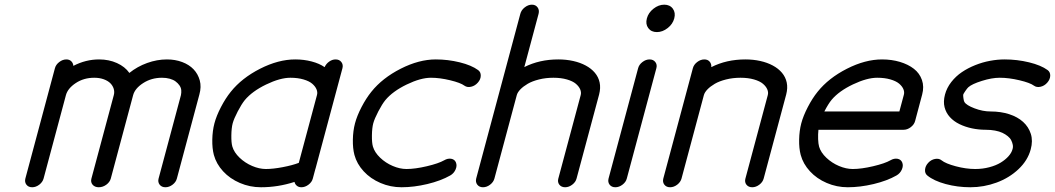

<svg xmlns="http://www.w3.org/2000/svg" viewBox="-20 -789 4445 809"><path d="M725.3 -36.9Q721.4 -21.7 707.2 -10.9Q692.9 0 677 0Q661.1 0 652.7 -10.9Q644.3 -21.7 648.2 -36.6L742.4 -388.2Q744.6 -398.9 743.7 -409.4Q742.7 -419.9 736.1 -429.3Q729.5 -438.7 719.8 -445.9Q710.2 -453.1 695.3 -457.3Q680.4 -461.4 662.6 -461.4Q618.2 -461.4 583.4 -439Q548.6 -416.5 541 -388.2L446.8 -36.6Q442.6 -21.5 427.9 -10.7Q413.1 0 396.2 0Q379.4 0 370.2 -10.7Q361.1 -21.5 365.2 -36.6L459.5 -388.2Q463.1 -401.6 459.2 -414.7Q455.3 -427.7 445.1 -438.1Q434.8 -448.5 417.1 -455Q399.4 -461.4 377 -461.4Q333 -461.4 299.2 -439Q265.4 -416.5 257.8 -388.2L163.6 -36.6Q159.4 -21.5 145.3 -10.7Q131.1 0 115.5 0Q99.6 0 91.3 -10.9Q83 -21.7 86.9 -36.9L211.4 -501.5Q215.3 -516.6 229.6 -527.6Q243.9 -538.6 259.8 -538.6Q272.5 -538.6 280.4 -530.8Q288.3 -522.9 289.1 -511.5Q341.3 -538.6 397.5 -538.6Q439 -538.6 472.8 -523.3Q506.6 -508.1 525.1 -481.7Q558.3 -508.5 600 -523.6Q641.6 -538.6 683.3 -538.6Q718.3 -538.6 747.6 -527.6Q776.9 -516.6 795.5 -497.1Q814.2 -477.5 821.7 -450.3Q829.1 -423.1 820.1 -390.9Z M952.4 -402.3Q998.8 -460.2 1075.9 -499.4Q1153.1 -538.6 1223.9 -538.6Q1260.7 -538.6 1293.2 -530Q1325.7 -521.5 1347.7 -506.1Q1354.2 -520.5 1367.1 -529.5Q1379.9 -538.6 1394 -538.6Q1409.9 -538.6 1418.3 -527.6Q1426.8 -516.6 1422.9 -501.5L1309.8 -79.8L1308.8 -76.9L1298.1 -36.9Q1294.2 -21.7 1279.9 -10.9Q1265.6 0 1249.8 0Q1238.3 0 1230.6 -6.5Q1222.9 -12.9 1220.9 -22.5Q1151.6 0 1079.6 0Q1032.7 0 990.7 -18.1Q948.7 -36.1 920 -67.3Q891.4 -98.4 881.1 -136.2Q873.8 -163.8 874.5 -200.8Q875.2 -237.8 883.5 -269.3Q891.8 -300.8 911 -337.8Q930.2 -374.8 952.4 -402.3ZM959 -171.4Q966.3 -146.7 989.4 -124.6Q1012.5 -102.5 1042.5 -89.7Q1072.5 -76.9 1100.3 -76.9Q1130.4 -76.9 1171.3 -84.7Q1212.2 -92.5 1239 -102.8L1315.7 -388.9Q1318.8 -400.4 1313.6 -412.8Q1308.3 -425.3 1295.5 -436.3Q1282.7 -447.3 1258.7 -454.3Q1234.6 -461.4 1203.4 -461.4Q1160.4 -461.4 1101.3 -432.9Q1042.2 -404.3 1011.2 -366.9Q997.8 -350.3 981.7 -319.5Q965.6 -288.6 960.4 -269.3Q955.3 -250 954.8 -218.9Q954.3 -187.7 959 -171.4Z M1851.3 -113.5Q1866.9 -122.6 1881.3 -120Q1895.8 -117.4 1901.1 -104.5Q1906.7 -90.8 1899.5 -74.6Q1892.3 -58.3 1877 -49.6Q1837.4 -27.1 1780.6 -13.5Q1723.9 0 1671.9 0Q1625 0 1583 -18.1Q1541 -36.1 1512.3 -67.3Q1483.6 -98.4 1473.4 -136.2Q1466.1 -163.8 1466.8 -200.8Q1467.5 -237.8 1475.8 -269.3Q1484.1 -300.8 1503.3 -337.8Q1522.5 -374.8 1544.7 -402.3Q1591.1 -460.2 1668.2 -499.4Q1745.4 -538.6 1816.2 -538.6Q1867.7 -538.6 1917.1 -526.4Q1966.6 -514.2 1994.6 -493.7Q2006.1 -485.4 2005.7 -469.8Q2005.4 -454.3 1993.4 -440.9Q1981.4 -427.2 1965 -423.5Q1948.5 -419.7 1937 -428Q1920.7 -440.2 1876.8 -450.8Q1833 -461.4 1795.7 -461.4Q1752.7 -461.4 1693.6 -432.9Q1634.5 -404.3 1603.5 -366.9Q1590.1 -350.3 1574 -319.5Q1557.9 -288.6 1552.7 -269.3Q1547.6 -250 1547.1 -218.9Q1546.6 -187.7 1551.3 -171.4Q1558.6 -146.7 1581.7 -124.6Q1604.7 -102.5 1634.8 -89.7Q1664.8 -76.9 1692.6 -76.9Q1729.2 -76.9 1778.7 -88.6Q1828.1 -100.3 1851.3 -113.5Z M2409.4 -36.9Q2405.5 -21.7 2391.2 -10.9Q2377 0 2361.1 0Q2345.5 0 2336.9 -10.7Q2328.4 -21.5 2332.5 -36.6L2426.8 -388.2Q2429.9 -399.9 2424.7 -412.4Q2419.4 -424.8 2406.5 -435.9Q2393.6 -447 2368.8 -454.2Q2344 -461.4 2311.8 -461.4Q2279.5 -461.4 2251 -454.2Q2222.4 -447 2203.5 -435.9Q2184.6 -424.8 2172.6 -412.4Q2160.6 -399.9 2157.5 -388.2L2063.2 -36.6Q2059.1 -21.5 2044.9 -10.7Q2030.8 0 2015.1 0Q1999.3 0 1991 -11Q1982.7 -22 1986.6 -37.4L2172.4 -730.7Q2176.5 -746.6 2191 -757.9Q2205.6 -769.3 2221.2 -769.3Q2236.8 -769.3 2245.1 -757.9Q2253.4 -746.6 2249.3 -730.7L2189.2 -506.3Q2252.9 -538.6 2332.5 -538.6Q2365.7 -538.6 2395.3 -532Q2424.8 -525.4 2448 -512.9Q2471.2 -500.5 2486.5 -482.4Q2501.7 -464.4 2506.6 -441.4Q2511.5 -418.5 2504.4 -390.9Z M2668.7 -501.5Q2672.6 -516.6 2686.9 -527.6Q2701.2 -538.6 2717 -538.6Q2732.7 -538.6 2741.2 -527.6Q2749.8 -516.6 2745.6 -501.5L2621.1 -36.9Q2617.2 -21.7 2602.9 -10.9Q2588.6 0 2572.8 0Q2556.9 0 2548.6 -10.9Q2540.3 -21.7 2544.2 -36.9ZM2793.2 -670.7Q2771.7 -653.8 2747.8 -653.8Q2723.9 -653.8 2711.5 -670.7Q2699.2 -687.5 2705.6 -711.4Q2711.9 -735.4 2733.4 -752.3Q2754.9 -769.3 2778.8 -769.3Q2802.7 -769.3 2815.1 -752.3Q2827.4 -735.4 2821 -711.4Q2814.7 -687.5 2793.2 -670.7Z M3197.8 -36.9Q3193.8 -21.7 3179.6 -10.9Q3165.3 0 3149.4 0Q3133.8 0 3125.2 -10.7Q3116.7 -21.5 3120.8 -36.6L3215.1 -388.2Q3218.3 -399.9 3213 -412.4Q3207.8 -424.8 3194.8 -435.9Q3181.9 -447 3157.1 -454.2Q3132.3 -461.4 3100.1 -461.4Q3067.9 -461.4 3039.3 -454.2Q3010.7 -447 2991.8 -435.9Q2972.9 -424.8 2960.9 -412.4Q2949 -399.9 2945.8 -388.2L2851.6 -36.6Q2847.4 -21.5 2833.3 -10.7Q2819.1 0 2803.5 0Q2787.6 0 2779.3 -10.9Q2771 -21.7 2774.9 -36.9L2899.4 -501.5Q2903.3 -516.6 2917.6 -527.6Q2931.9 -538.6 2947.8 -538.6Q2962.2 -538.6 2970.2 -529.2Q2978.3 -519.8 2977.1 -506.1Q3040.8 -538.6 3120.8 -538.6Q3154.1 -538.6 3183.6 -532Q3213.1 -525.4 3236.3 -512.9Q3259.5 -500.5 3274.8 -482.4Q3290 -464.4 3294.9 -441.4Q3299.8 -418.5 3292.7 -390.9Z M3484.4 -368.9Q3470.2 -351.8 3453.4 -319.3H3769.5L3788.6 -390.4Q3791.5 -401.6 3786.3 -413.8Q3781 -426 3768.2 -436.8Q3755.4 -447.5 3731.3 -454.5Q3707.3 -461.4 3676 -461.4Q3633.1 -461.4 3574.2 -433.5Q3515.4 -405.5 3484.4 -368.9ZM3731.7 -113.5Q3747.3 -122.6 3761.7 -120Q3776.1 -117.4 3781.5 -104.5Q3787.1 -90.8 3779.9 -74.6Q3772.7 -58.3 3757.3 -49.6Q3717.8 -27.1 3661 -13.5Q3604.2 0 3552.2 0Q3505.4 0 3463.4 -18.1Q3421.4 -36.1 3392.7 -67.3Q3364 -98.4 3353.8 -136.2Q3346.4 -163.8 3347.2 -200.8Q3347.9 -237.8 3356.2 -269.3Q3364.5 -300.8 3383.7 -337.8Q3402.8 -374.8 3425 -402.3Q3471.4 -460.2 3548.6 -499.4Q3625.7 -538.6 3696.5 -538.6Q3737.1 -538.6 3771.9 -528.2Q3806.6 -517.8 3830.7 -499.1Q3854.7 -480.5 3864.6 -452.1Q3874.5 -423.8 3865.5 -390.4L3835.9 -279.3Q3832 -264.2 3817.6 -253.2Q3803.2 -242.2 3787.4 -242.2H3428.5Q3426.5 -222.7 3427.2 -202.6Q3428 -182.6 3431.4 -170.7Q3438.7 -146.2 3461.9 -124.3Q3485.1 -102.3 3515.1 -89.6Q3545.2 -76.9 3573 -76.9Q3609.6 -76.9 3659.1 -88.6Q3708.5 -100.3 3731.7 -113.5Z M4133.5 -242.2Q4103.5 -242.2 4075.2 -248.2Q4046.9 -254.2 4022.7 -266Q3998.5 -277.8 3982.3 -295.7Q3966.1 -313.5 3960 -337.2Q3953.9 -360.8 3961.7 -390.4Q3969.2 -418.9 3988.4 -443.5Q4007.6 -468 4033.1 -485.2Q4058.6 -502.4 4089.2 -514.6Q4119.9 -526.9 4151.4 -532.7Q4182.9 -538.6 4212.9 -538.6Q4265.9 -538.6 4316 -526.4Q4366.2 -514.2 4394.3 -493.7Q4405.5 -485.4 4405.2 -470Q4404.8 -454.6 4392.8 -440.9Q4380.9 -427.2 4364.5 -423.5Q4348.1 -419.7 4336.7 -428Q4320.3 -440.2 4275.6 -450.8Q4231 -461.4 4192.4 -461.4Q4159.2 -461.4 4117.3 -448.2Q4075.4 -435.1 4060.1 -421.4Q4055.4 -417.2 4047.4 -405.4Q4039.3 -393.6 4038.6 -390.4Q4037.8 -387.2 4039.4 -375.4Q4041 -363.5 4043.5 -359.4Q4051.5 -345.7 4086.2 -332.5Q4120.8 -319.3 4154.1 -319.3Q4196.5 -319.3 4232.2 -307.9Q4267.8 -296.4 4290.9 -275.4Q4314 -254.4 4323.4 -225Q4332.8 -195.6 4323 -159.7Q4310.5 -113 4271.5 -76.2Q4232.4 -39.3 4179.1 -19.7Q4125.7 0 4068.6 0Q4014.6 0 3964.6 -13.5Q3914.6 -27.1 3887.2 -49.6Q3876.5 -58.3 3877.7 -74.1Q3878.9 -89.8 3891.1 -103Q3903.3 -116.2 3919.9 -119.3Q3936.5 -122.3 3947.3 -113.5Q3964.1 -99.9 4007.2 -88.4Q4050.3 -76.9 4089.1 -76.9Q4120.4 -76.9 4148.6 -84.4Q4176.8 -91.8 4196.5 -103.9Q4216.3 -116 4229.2 -130.5Q4242.2 -145 4246.1 -159.7Q4249.3 -169.2 4247.3 -179.1Q4245.4 -189 4240.7 -198.1Q4236.1 -207.3 4226.2 -215.3Q4216.3 -223.4 4203.5 -229.4Q4190.7 -235.4 4172.6 -238.8Q4154.5 -242.2 4133.5 -242.2Z"/></svg>

Font: Tecnico
Style: GruesoInclinado
Weight: 700
Italic angle: -15°
Version: Version 1.3